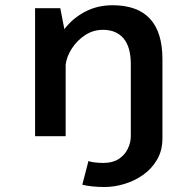

<svg xmlns="http://www.w3.org/2000/svg" viewBox="-20 -532 750 750"><path d="M117 0V-500H215.5L231.5 -418Q262.5 -459.5 311 -485.5Q359.5 -511.5 419.5 -511.5Q614.5 -511.5 614.5 -301V0V8.5Q614.5 55.5 593.8 91.2Q573 127 539.5 150.8Q506 174.5 466.2 186.5Q426.5 198.5 388.5 198.5Q362 198.5 339.5 196Q317 193.5 301.5 189.5L325.5 97Q331 100 348 102.2Q365 104.5 384 104.5Q420 104.5 443.8 89Q467.5 73.5 479.2 49.2Q491 25 491 0V-281Q491 -348 462.8 -381.8Q434.5 -415.5 382 -415.5Q344 -415.5 312.5 -394.8Q281 -374 260.8 -342.8Q240.5 -311.5 236.5 -279.5V0Z"/></svg>

Font: League Mono Medium
Style: Regular
Weight: 500
Width: 6
Designer: Tyler Finck
Foundry: The League of Moveable Type / Tyler Finck
Version: Version 2.300;RELEASE